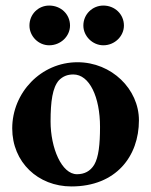

<svg xmlns="http://www.w3.org/2000/svg" viewBox="-20 -657 543 691"><path d="M157 -494C199 -494 232 -527 232 -565C232 -606 199 -637 157 -637C118 -637 86 -606 86 -565C86 -527 118 -494 157 -494ZM352 -494C393 -494 426 -527 426 -565C426 -606 393 -637 352 -637C313 -637 280 -606 280 -565C280 -527 313 -494 352 -494ZM237 14C398 14 480 -95 480 -224C480 -336 382 -433 259 -433C127 -433 24 -323 24 -195C24 -73 117 14 237 14ZM257 -30C202 -30 162 -124 162 -220C162 -292 169 -342 192 -368C206 -382 222 -389 244 -389C302 -389 340 -308 340 -200C340 -138 335 -91 319 -64C305 -41 284 -30 257 -30Z"/></svg>

Font: EB Garamond
Style: Bold
Weight: 700
Designer: Georg Duffner and Octavio Pardo
Foundry: Georg Duffner
Version: Version 1.000;PS 001.000;hotconv 1.0.88;makeotf.lib2.5.64775